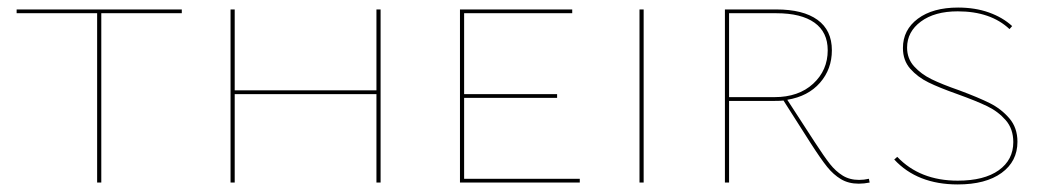

<svg xmlns="http://www.w3.org/2000/svg" viewBox="-20 -483 2770 508"><path d="M461 -448H248V0H237V-448H24V-458H461Z M987 -458V0H976V-234H601V0H590V-458H601V-244H976V-458Z M1514 -10V0H1197V-458H1494V-448H1208V-234H1454V-224H1208V-10Z M1672 -458H1683V0H1672Z M2281 0Q2266 3 2252 3Q2225 3 2205 -9Q2185 -21 2168.5 -41.5Q2152 -62 2125 -104L2053 -217Q2045 -216 2029 -216H1909V0H1898V-458H2034Q2105 -458 2143 -430.5Q2181 -403 2181 -350Q2181 -300 2149.5 -264Q2118 -228 2063 -219L2135 -108Q2161 -68 2176 -49Q2191 -30 2209.5 -18.5Q2228 -7 2253 -7Q2266 -7 2279 -10ZM2029 -226Q2093 -226 2131.5 -261.5Q2170 -297 2170 -350Q2170 -398 2135 -423Q2100 -448 2034 -448H1909V-226Z M2513 -234Q2465 -251 2436.5 -265Q2408 -279 2388.5 -301Q2369 -323 2369 -356Q2369 -404 2408.5 -433.5Q2448 -463 2515 -463Q2560 -463 2596.5 -450Q2633 -437 2658 -414L2651 -406Q2601 -453 2514 -453Q2453 -453 2416.5 -426Q2380 -399 2380 -357Q2380 -328 2398.5 -307.5Q2417 -287 2444.5 -273.5Q2472 -260 2518 -244Q2569 -225 2599 -210Q2629 -195 2650.5 -170Q2672 -145 2672 -108Q2672 -56 2630 -25.5Q2588 5 2514 5Q2407 5 2346 -61L2354 -68Q2414 -5 2514 -5Q2584 -5 2622.5 -32.5Q2661 -60 2661 -107Q2661 -142 2641 -165Q2621 -188 2592 -202Q2563 -216 2513 -234Z"/></svg>

Font: Ysabeau SC Hairline
Style: Regular
Weight: 100
Designer: Christian Thalmann (Catharsis Fonts)
Version: Version 0.003